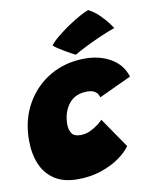

<svg xmlns="http://www.w3.org/2000/svg" viewBox="-86 -834 711 904"><g transform="rotate(-10 269.0 -382.0)"><path d="M468 -107.5Q449 -80 412 -54Q375 -28 324.2 -11Q273.5 6 212.5 6Q145 6 101.8 -22.5Q58.5 -51 38 -100.8Q17.5 -150.5 17.5 -214Q17.5 -310.5 59.8 -386Q102 -461.5 175.8 -504.8Q249.5 -548 343 -548Q413.5 -548 466.8 -517Q520 -486 538 -427.5L383.5 -355.5Q383 -359.5 378.5 -368.5Q374 -377.5 362 -385.2Q350 -393 327 -393Q268.5 -393 238.2 -353.5Q208 -314 208 -256.5Q208 -231 219.5 -213.8Q231 -196.5 261.5 -196.5Q287 -196.5 310 -207.8Q333 -219 349 -232Q365 -245 370 -250.5ZM398.5 -770Q428 -754.5 450.2 -732.2Q472.5 -710 486.8 -691Q501 -672 505 -665.5Q467.5 -652.5 426.2 -634Q385 -615.5 351.8 -598.5Q318.5 -581.5 305 -573Q300.5 -575 286.5 -582.5Q272.5 -590 255.8 -599.8Q239 -609.5 224.5 -619.2Q210 -629 204.5 -635.5Q219 -654 245.2 -675.2Q271.5 -696.5 301.2 -716.5Q331 -736.5 357.5 -751Q384 -765.5 398.5 -770Z"/></g></svg>

Font: Grandstander Black
Style: Italic
Weight: 900
Italic angle: -15°
Designer: Tyler Finck
Foundry: Etcetera Type Co
Version: Version 1.200; ttfautohint (v1.8.3)